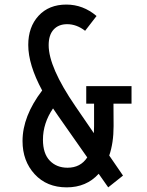

<svg xmlns="http://www.w3.org/2000/svg" viewBox="-20 -807 639 836"><path d="M78.1 -192.9Q78.1 -300.8 163.6 -413.1Q103 -525.4 103 -611.3Q103 -689.5 147.9 -738.3Q192.9 -787.1 269 -787.1Q341.8 -787.1 400.4 -737.3L350.6 -672.9Q313.5 -701.7 272.5 -701.7Q234.9 -701.7 213.4 -678.2Q191.9 -654.8 191.9 -610.4Q191.9 -514.2 308.1 -344.7L388.7 -227.1Q389.6 -246.6 389.6 -258.3V-355.5H355.5V-432.1H552.7V-355.5H474.1L474.6 -258.3Q474.6 -184.6 455.6 -129.9L515.6 -42.5L451.2 8.8L409.7 -50.3Q356 8.8 270.5 8.8Q183.6 8.8 130.9 -48.6Q78.1 -106 78.1 -192.9ZM167 -198.7Q167 -138.2 196.8 -107.4Q226.6 -76.7 273.9 -76.7Q330.6 -76.7 359.9 -121.6L233.9 -301.3Q225.6 -312.5 210.9 -335Q167 -270.5 167 -198.7Z"/></svg>

Font: Voltaire
Style: Regular
Weight: 400
Designer: Yvonne Schttler
Foundry: Yvonne Schttler
Version: Version 1.003